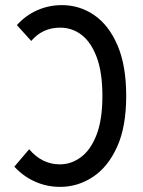

<svg xmlns="http://www.w3.org/2000/svg" viewBox="-20 -720 558 750"><path d="M473 -345Q473 -225 437.5 -146.5Q402 -68 343 -29Q284 10 215 10Q163 10 117 -10.5Q71 -31 36 -69L94 -137Q144 -78 214 -78Q258 -78 296 -106Q334 -134 357 -193Q380 -252 380 -345Q380 -437 358 -496Q336 -555 299 -583.5Q262 -612 215 -612Q146 -612 102 -560L46 -622Q79 -659 124.5 -679.5Q170 -700 222 -700Q291 -700 348 -661Q405 -622 439 -543Q473 -464 473 -345Z"/></svg>

Font: Radio Canada Condensed
Style: Regular
Weight: 400
Width: 3
Designer: Charles Daoud, Etienne Aubert Bonn, Alexandre Saumier Demers, Jacques Le Bailly
Foundry: Radio-Canada
Version: Version 2.104; ttfautohint (v1.8.4.7-5d5b);gftools[0.9.28.de